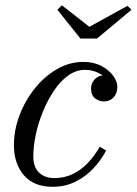

<svg xmlns="http://www.w3.org/2000/svg" viewBox="-20 -708 526 738"><path d="M182 10Q110 10 71.8 -34.5Q33.5 -79 33.5 -150Q33.5 -208 55 -264.8Q76.5 -321.5 113.8 -368Q151 -414.5 199 -442.2Q247 -470 300 -470Q341 -470 370.2 -454.2Q399.5 -438.5 415.2 -416.5Q431 -394.5 431 -375Q431 -348.5 416.2 -333.2Q401.5 -318 379.5 -318Q361 -318 345.5 -330Q330 -342 330 -368Q330 -388.5 344 -403.2Q358 -418 377 -418Q391.5 -418 403.5 -414.5Q415.5 -411 422.8 -401.8Q430 -392.5 430 -375H404Q404 -389 390.5 -404Q377 -419 355 -429.2Q333 -439.5 306.5 -439.5Q272.5 -439.5 242.2 -417.8Q212 -396 187.5 -359.5Q163 -323 145 -279.2Q127 -235.5 117.5 -190.2Q108 -145 108 -106.5Q108 -66 130 -44.8Q152 -23.5 189 -23.5Q227.5 -23.5 259.2 -38.8Q291 -54 317 -81Q343 -108 363.5 -144L388 -129.5Q368.5 -92 338.5 -60.2Q308.5 -28.5 269.2 -9.2Q230 10 182 10ZM289 -560 200.5 -670.5 218 -687.5 323.5 -605 470 -685.5 485.5 -670.5 353 -560Z"/></svg>

Font: Bodoni Moda 9pt
Style: Italic
Weight: 400
Italic angle: -13°
Designer: Owen Earl
Foundry: indestructible type
Version: Version 2.005